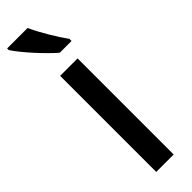

<svg xmlns="http://www.w3.org/2000/svg" viewBox="-275 -764 763 763"><g transform="rotate(-45 106.5 -383.0)"><path d="M105 -766H-10V-757C16 -716 87 -639 126 -606H192V-618C166 -653 125 -721 105 -766ZM160 0V-540H62V0Z"/></g></svg>

Font: Noto Sans Bengali ExtraCondensed Medium
Style: Regular
Weight: 500
Width: 2
Designer: Joana Ranito - Universal Thirst; Jelle Bosma - Monotype Design Team
Foundry: Universal Thirst ehf.
Version: Version 3.000